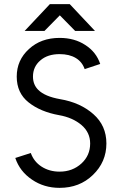

<svg xmlns="http://www.w3.org/2000/svg" viewBox="-20 -895 587 927"><path d="M99 -745.7H194.8L268.8 -821L342.8 -745.7H438.5L316.8 -875H220.7ZM267.7 -712Q178 -712 119.8 -658.3Q60.8 -604.7 60.8 -525.2Q60.8 -446 118 -400.7Q175 -355.2 265.3 -339Q330.7 -327.5 373.7 -291.2Q415.3 -255.2 415.3 -202.3Q415.3 -144.3 373.2 -105.7Q330 -66.3 267.7 -66.3Q217.8 -66.3 180 -91Q143.7 -114.7 128.7 -156.3L53.8 -132.3Q75.5 -67.3 134.5 -27.7Q192.5 12 267.7 12Q364.2 12 428.2 -50Q493.7 -112.7 493.7 -202.3Q493.7 -288.5 431 -343.8Q367.5 -400 270 -416.3Q196.7 -429.3 165 -460.8Q139.2 -486 139.2 -525.2Q139.2 -573 174.8 -603.3Q209.7 -633.7 267.7 -633.7Q315 -633.7 346.2 -614.7Q376.7 -596.3 388.8 -561.3L463.8 -586.2Q444.8 -643.8 391.7 -677.8Q339.5 -712 267.7 -712Z"/></svg>

Font: Unageo Variable
Style: Regular
Weight: 300
Designer: Richard Sepsi
Foundry: Richard Sepsi
Version: Version 2.200